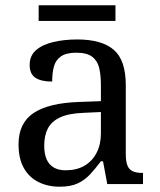

<svg xmlns="http://www.w3.org/2000/svg" viewBox="-20 -695 603 725"><path d="M205 10Q161 10 125.5 -7.5Q90 -25 70 -60.5Q50 -96 50 -150Q50 -230 106.5 -268Q163 -306 278 -310L361 -313V-373Q361 -409 355 -436.5Q349 -464 329 -480Q309 -496 268 -496Q230 -496 210 -482Q190 -468 183.5 -443.5Q177 -419 177 -387Q135 -387 113.5 -401.5Q92 -416 92 -450Q92 -485 116.5 -506Q141 -527 182 -536.5Q223 -546 272 -546Q364 -546 409.5 -507Q455 -468 455 -373V-114Q455 -86 461 -70.5Q467 -55 481 -48.5Q495 -42 517 -42H520V0H385L369 -86H361Q340 -58 320 -36.5Q300 -15 273.5 -2.5Q247 10 205 10ZM228 -52Q269 -52 298.5 -69Q328 -86 344.5 -117.5Q361 -149 361 -191V-272L297 -269Q240 -267 207.5 -252Q175 -237 161 -210.5Q147 -184 147 -145Q147 -114 156 -93.5Q165 -73 183 -62.5Q201 -52 228 -52ZM126 -616V-675H416V-616Z"/></svg>

Font: Noto Serif Ethiopic
Style: Regular
Weight: 400
Designer: Monotype Design Team
Foundry: Monotype Imaging Inc.
Version: Version 2.102